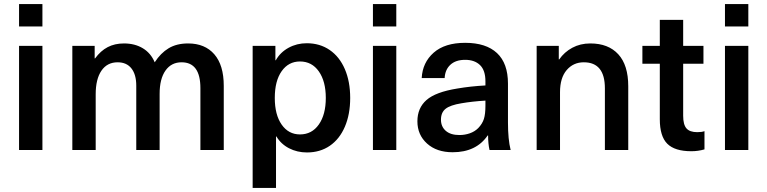

<svg xmlns="http://www.w3.org/2000/svg" viewBox="-20 -732 3745 937"><path d="M73 0V-508H187V0ZM73 -603V-712H187V-603Z M1072 -313V0H958V-302Q958 -428 866 -428Q816 -428 787.5 -387.5Q759 -347 759 -274V0H645V-314Q645 -368 621.5 -398Q598 -428 554 -428Q503 -428 475 -387Q447 -346 447 -272V0H333V-508H442V-447H444Q471 -484 505.5 -502Q540 -520 585 -520Q638 -520 677 -496.5Q716 -473 735 -428Q764 -473 803 -496.5Q842 -520 898 -520Q980 -520 1026 -467Q1072 -414 1072 -313Z M1478 12Q1430 12 1390.5 -8.5Q1351 -29 1329 -66H1327V185H1213V-508H1324V-438H1326Q1348 -477 1388.5 -499Q1429 -521 1477 -521Q1541 -521 1589 -488Q1637 -455 1663 -394.5Q1689 -334 1689 -254Q1689 -174 1663 -113.5Q1637 -53 1589.5 -20.5Q1542 12 1478 12ZM1321 -254Q1321 -172 1354.5 -124Q1388 -76 1444 -76Q1502 -76 1536 -124.5Q1570 -173 1570 -254Q1570 -335 1536 -383.5Q1502 -432 1444 -432Q1388 -432 1354.5 -384.5Q1321 -337 1321 -254Z M1800 0V-508H1914V0ZM1800 -603V-712H1914V-603Z M2459 -324V-134Q2459 -52 2472 0H2369Q2362 -31 2362 -71H2360Q2304 11 2189 11Q2111 11 2064 -31.5Q2017 -74 2017 -140Q2017 -205 2061.5 -244Q2106 -283 2212 -300Q2276 -311 2349 -315V-335Q2349 -389 2322.5 -414.5Q2296 -440 2250 -440Q2204 -440 2178 -416Q2152 -392 2150 -351H2038Q2042 -427 2096.5 -475Q2151 -523 2250 -523Q2352 -523 2405.5 -473Q2459 -423 2459 -324ZM2232 -228Q2177 -219 2154.5 -201Q2132 -183 2132 -148Q2132 -114 2155.5 -93.5Q2179 -73 2222 -73Q2249 -73 2273 -81.5Q2297 -90 2314 -107Q2334 -128 2341.5 -151.5Q2349 -175 2349 -216V-241Q2284 -237 2232 -228Z M3046 -311V0H2932V-301Q2932 -428 2829 -428Q2778 -428 2745.5 -390Q2713 -352 2713 -282V0H2599V-508H2707V-442H2709Q2734 -478 2773 -499Q2812 -520 2861 -520Q2949 -520 2997.5 -467Q3046 -414 3046 -311Z M3418 -92V-3Q3387 6 3354 6Q3273 6 3236.5 -30.5Q3200 -67 3200 -150V-421H3115V-508H3200V-635H3314V-508H3413V-421H3314V-167Q3314 -124 3330 -105.5Q3346 -87 3383 -87Q3405 -87 3418 -92Z M3518 0V-508H3632V0ZM3518 -603V-712H3632V-603Z"/></svg>

Font: CST
Style: Medium
Weight: 500
Version: Version 1.00